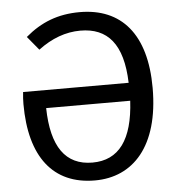

<svg xmlns="http://www.w3.org/2000/svg" viewBox="-52 -750 752 810"><g transform="rotate(-5 324.5 -344.5)"><path d="M315 -701C223 -701 151 -673 84 -616L132 -558C189 -601 249 -623 311 -623C426 -623 490 -551 495 -386H48C46 -368 45 -351 45 -335C45 -111 141 12 318 12C479 12 594 -108 594 -356C594 -584 491 -701 315 -701ZM314 -64C200 -64 142 -146 139 -310H495C486 -146 426 -64 314 -64Z"/></g></svg>

Font: Fira Sans
Style: Regular
Weight: 400
Designer: Carrois Corporate & Edenspiekermann AG
Foundry: Carrois Corporate GbR & Edenspiekermann AG
Version: Version 4.203